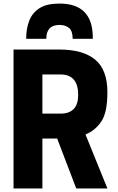

<svg xmlns="http://www.w3.org/2000/svg" viewBox="-20 -1058 663 1078"><path d="M583 0H408L301 -280H218V0H56V-780H312Q445 -780 514 -723.5Q583 -667 583 -540Q583 -425 548 -374.5Q513 -324 460 -303ZM319 -420Q419 -420 419 -525Q419 -640 319 -640H218V-420ZM501 -840H388Q388 -885 367 -901.5Q346 -918 314 -918Q240 -918 240 -840H127Q127 -898 144.5 -942.5Q162 -987 202.5 -1012.5Q243 -1038 314 -1038Q499 -1038 501 -851Z"/></svg>

Font: Tanohe Sans
Style: Bold
Weight: 700
Designer: Village Type and Design LLC & Cristiano Sobral
Foundry: Cooper Hewitt Smithsonian Design Museum
Version: Version 1.00;September 29, 2021;FontCreator 13.0.0.2655 64-b